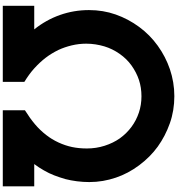

<svg xmlns="http://www.w3.org/2000/svg" viewBox="32 -1272 1240 1343"><g transform="rotate(90 651.5 -600.0)"><path d="M751 0V-155Q807 -190 849 -225.5Q891 -261 924 -304Q954 -342 976 -389.5Q998 -437 1008 -485Q1018 -533 1018 -588Q1018 -653 999 -712.5Q980 -772 947 -819Q877 -915 767 -952Q713 -970 653 -970Q592 -970 539 -952.5Q486 -935 437 -900Q391 -867 356 -817Q321 -767 304 -711Q295 -681 290 -649Q285 -617 285 -583Q285 -532 297 -482Q309 -432 329 -389Q353 -340 383.5 -300Q414 -260 458 -220Q479 -201 502.5 -184Q526 -167 552 -151V0H20V-220H185Q119 -302 84.5 -399.5Q50 -497 50 -603Q50 -702 81 -790Q112 -878 168 -954Q223 -1029 299.5 -1084Q376 -1139 464 -1169Q508 -1184 555.5 -1192Q603 -1200 652 -1200Q753 -1200 842 -1168.5Q931 -1137 1005 -1084Q1078 -1031 1135.5 -954Q1193 -877 1222 -791Q1237 -747 1245 -700.5Q1253 -654 1253 -605Q1253 -562 1247.5 -519Q1242 -476 1232 -437Q1220 -396 1206 -359.5Q1192 -323 1171 -287Q1161 -269 1150 -252.5Q1139 -236 1127 -220H1283V0Z"/></g></svg>

Font: Boldonse
Style: Regular
Weight: 400
Designer: Universitype Foundry
Foundry: Universitype Foundry
Version: Version 1.000; ttfautohint (v1.8.4.7-5d5b)